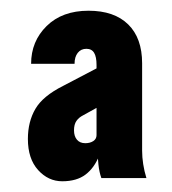

<svg xmlns="http://www.w3.org/2000/svg" viewBox="-20 -750 321 358"><path d="M169 -418Q165 -429 163.5 -443.5Q162 -458 162 -469H160V-629Q160 -644 155.5 -651.5Q151 -659 141 -659Q131 -659 125 -651.5Q119 -644 119 -631H38Q38 -673 67 -701.5Q96 -730 145 -730Q193 -730 219 -704.5Q245 -679 245 -632V-469Q245 -457 247 -444Q249 -431 253 -418ZM96 -412Q70 -412 51 -433Q32 -454 32 -491Q32 -523 46 -547Q60 -571 98 -590L182 -634V-561L135 -535Q127 -531 122.5 -524.5Q118 -518 118 -507Q118 -496 123.5 -489.5Q129 -483 139 -483Q148 -483 154 -487Q160 -491 160 -498L165 -460Q156 -437 139.5 -424.5Q123 -412 96 -412Z"/></svg>

Font: Instrument Sans Condensed
Style: Bold
Weight: 700
Width: 3
Designer: Rodrigo Fuenzalida
Foundry: fragTYPE
Version: Version 1.000;gftools[0.9.28]